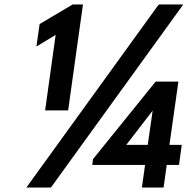

<svg xmlns="http://www.w3.org/2000/svg" viewBox="-20 -842 859 859"><path d="M663 -347 641 -194H545ZM738 -194 778 -476 777 -477H677L674 -474L396 -130L393 -105L394 -104H629L615 -4V-3H710L712 -4L726 -104H780L781 -105L793 -193L792 -194ZM800 -822H692L688 -819L98 -3H206L210 -6ZM143 -634 229 -686 182 -349 183 -348H284L285 -349L351 -821V-822H305L160 -736L157 -733Z"/></svg>

Font: Hussar Woodtype
Style: SeBdObl
Weight: 900
Foundry: Cannot Into Space Fonts
Version: Version 1.07